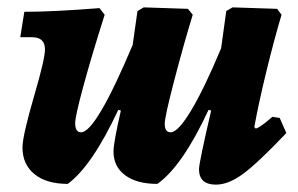

<svg xmlns="http://www.w3.org/2000/svg" viewBox="-20 -489 809 521"><path d="M757 -128Q680 -47 640 -17.5Q600 12 566 12Q520 12 520 -30Q520 -47 553 -189L546 -191Q475 -38 407 10Q351 10 319.5 -13.5Q288 -37 288 -78Q288 -102 308 -189L301 -191Q230 -39 164 10Q106 10 73.5 -16.5Q41 -43 41 -89Q41 -120 73 -230Q102 -329 102 -355Q102 -388 67 -388H35L46 -457Q125 -457 250 -467L264 -449Q227 -332 205.5 -252.5Q184 -173 184 -155Q184 -130 200 -130Q240 -130 340 -367L353 -459L370 -469L490 -465L503 -449Q479 -371 453 -271.5Q427 -172 427 -153Q427 -130 443 -130Q463 -130 498.5 -189Q534 -248 580 -358L594 -459L611 -469L732 -465L744 -449Q724 -382 703 -296Q682 -210 670 -144L674 -140Q681 -142 692 -150Q703 -158 719 -172L739 -169Z"/></svg>

Font: Alegreya ExtraBold
Style: Italic
Weight: 800
Italic angle: -7°
Designer: Juan Pablo del Peral
Foundry: Huerta Tipografica
Version: Version 2.007; ttfautohint (v1.6)